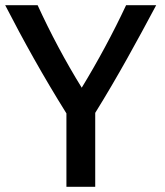

<svg xmlns="http://www.w3.org/2000/svg" viewBox="-21 -716 635 740"><path d="M346 4H235V-279C145 -423 69 -560 -1 -696H124C173 -589 232 -478 294 -378C355 -478 415 -589 465 -696H581C509 -561 433 -421 346 -281Z"/></svg>

Font: Repo Medium
Style: Regular
Weight: 500
Designer: Stefan Peev
Foundry: Context Ltd
Version: Version 1.502